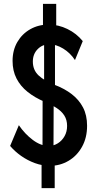

<svg xmlns="http://www.w3.org/2000/svg" viewBox="-20 -855 508 999"><path d="M239.7 7.8Q200.2 7.8 161.6 -6.3Q123 -20.5 89.8 -43.9Q56.6 -67.4 32.7 -95.7L78.1 -203.6Q109.4 -157.7 150.9 -126.7Q192.4 -95.7 233.4 -95.7Q259.3 -95.7 281 -109.4Q302.7 -123 315.9 -146.5Q329.1 -169.9 329.1 -199.7Q329.1 -231.4 314.5 -254.2Q299.8 -276.9 273.2 -293.9Q246.6 -311 211.4 -325.7Q160.6 -347.2 123.3 -377.2Q85.9 -407.2 65.7 -447Q45.4 -486.8 45.4 -538.1Q45.4 -593.8 70.3 -636.5Q95.2 -679.2 137.7 -703.1Q180.2 -727.1 232.9 -727.1Q283.7 -727.1 330.8 -704.1Q377.9 -681.2 410.6 -641.1L370.1 -542.5Q345.2 -580.1 308.6 -602.3Q272 -624.5 236.8 -624.5Q200.7 -624.5 175.8 -599.1Q150.9 -573.7 150.9 -534.7Q150.9 -490.7 180.7 -462.6Q210.4 -434.6 266.6 -412.6Q316.4 -393.6 353.8 -364.7Q391.1 -335.9 412.1 -295.7Q433.1 -255.4 433.1 -200.7Q433.1 -138.7 407 -91.6Q380.9 -44.4 336.7 -18.3Q292.5 7.8 239.7 7.8ZM196.3 124V-15.6L201.2 -86.9L201.7 -343.3L209.5 -384.3V-640.1L203.6 -693.8V-835H272.5V-692.9L266.1 -639.2V-384.3L259.3 -343.3L258.3 -86.9L264.6 -15.1V124Z"/></svg>

Font: Reddit Sans Condensed SemiBold
Style: Regular
Weight: 600
Designer: Stephen Hutchings
Foundry: Reddit
Version: Version 1.014